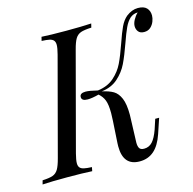

<svg xmlns="http://www.w3.org/2000/svg" viewBox="-140 -830 954 951"><g transform="rotate(-15 337.0 -354.0)"><path d="M707 -668.5Q707 -655.3 700.9 -638.9Q694.8 -622.6 681.9 -610.8Q668.9 -599.1 648.9 -599.1Q628.9 -599.1 619.4 -610.8Q609.9 -622.6 609.9 -639.2Q609.9 -653.3 619.1 -670.7Q628.4 -688 642.1 -701.2H639.2Q619.1 -700.2 603 -687Q585.9 -671.4 573.5 -644.8Q561 -618.2 544.4 -570.8Q523.4 -511.2 504.9 -472.9Q486.3 -434.6 453.1 -405Q419.9 -375.5 369.1 -369.6Q405.3 -361.8 426.8 -349.1Q448.2 -336.4 460.9 -306.6Q473.6 -276.9 473.6 -222.2L473.1 -205.1L469.2 -91.8L468.8 -80.1Q468.8 -60.5 475.1 -50.8Q481.4 -41 499 -41Q524.4 -41 541.5 -59.6Q558.6 -78.1 573.2 -119.1L589.8 -169.9H609.9L584 -92.8Q565.4 -38.1 535.4 -12Q505.4 14.2 461.9 14.2Q377.4 14.2 377.4 -85Q377.4 -96.2 377.9 -102.1L384.8 -214.8Q386.2 -235.8 386.2 -253.4Q386.2 -297.9 377.4 -320.1Q368.7 -342.3 349.6 -358.4Q314.5 -349.1 292 -349.1Q261.2 -349.1 261.2 -369.1Q261.2 -389.2 291 -389.2Q311 -389.2 352.1 -378.9Q402.8 -385.3 435.3 -413.8Q467.8 -442.4 485.6 -479.2Q503.4 -516.1 523.9 -575.2Q541 -625 554.4 -653.6Q567.9 -682.1 587.9 -699.2Q617.7 -722.2 647.9 -722.2Q678.7 -722.2 692.9 -707.3Q707 -692.4 707 -668.5ZM157.7 -57.6Q157.7 -43 164.3 -35.2Q170.9 -27.3 185.1 -24.2Q199.2 -21 225.1 -20L221.2 0Q174.3 -2.9 94.2 -2.9Q10.7 -2.9 -33.2 0L-27.8 -20Q7.3 -21.5 24.9 -27.8Q42.5 -34.2 53 -51.5Q63.5 -68.8 73.2 -106L205.1 -602.1Q213.4 -633.8 213.4 -649.9Q213.4 -665 206.5 -672.9Q199.7 -680.7 185.8 -683.8Q171.9 -687 146 -688L150.9 -708Q191.9 -705.1 277.8 -705.1Q357.9 -705.1 405.8 -708L400.9 -688Q364.3 -686.5 346.4 -680.2Q328.6 -673.8 318.1 -656.7Q307.6 -639.6 297.9 -602.1L166 -106Q157.7 -73.7 157.7 -57.6Z"/></g></svg>

Font: TypoPRO Playfair Display SC
Style: Italic
Weight: 400
Italic angle: -14°
Designer: Claus Eggers Sørensen
Foundry: Claus Eggers Sørensen
Version: Version 1.004;PS 001.004;hotconv 1.0.70;makeotf.lib2.5.58329